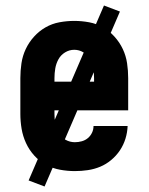

<svg xmlns="http://www.w3.org/2000/svg" viewBox="-20 -614 540 698"><path d="M252 8Q225 8 198 3Q171 -2 147 -15Q123 -28 104.5 -48.5Q86 -69 74.5 -94Q63 -119 58.5 -146Q54 -173 54 -200V-330Q54 -357 58 -384Q62 -411 73.5 -435.5Q85 -460 103.5 -480.5Q122 -501 145.5 -514.5Q169 -528 196 -533Q223 -538 250 -538Q277 -538 304 -533Q331 -528 354.5 -514.5Q378 -501 396.5 -480.5Q415 -460 426.5 -435.5Q438 -411 442 -384Q446 -357 446 -330V-213H178V-200Q178 -182 181 -164Q184 -146 193 -130.5Q202 -115 218 -106Q234 -97 252 -97Q265 -97 277.5 -100.5Q290 -104 299.5 -112Q309 -120 314.5 -131.5Q320 -143 320 -156H444Q443 -132 436 -109.5Q429 -87 416 -67.5Q403 -48 384.5 -32.5Q366 -17 344.5 -8Q323 1 299.5 4.5Q276 8 252 8ZM322 -317V-330Q322 -348 319 -365.5Q316 -383 307.5 -398.5Q299 -414 283.5 -423.5Q268 -433 250 -433Q232 -433 216.5 -423.5Q201 -414 192.5 -398.5Q184 -383 181 -365.5Q178 -348 178 -330V-317ZM142 64 84 42 358 -594 416 -572Z"/></svg>

Font: Iosevka Slab Extrabold
Style: Regular
Weight: 800
Monospace: yes
Designer: Belleve Invis
Foundry: Belleve Invis
Version: Version 11.1.1; ttfautohint (v1.8.3)